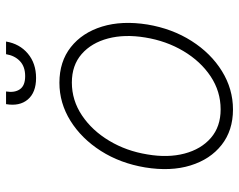

<svg xmlns="http://www.w3.org/2000/svg" viewBox="-97 -670 779 625"><g transform="rotate(-90 292.5 -357.5)"><path d="M248.6 11.4Q180.4 11.4 133.3 -25.6Q86.3 -62.5 66.4 -127Q46.5 -191.4 60 -274.5Q73.5 -355.5 113.6 -418.5Q153.8 -481.5 211.6 -517.6Q269.5 -553.6 335.6 -553.6Q404.5 -553.6 451.5 -516.5Q498.6 -479.4 518.5 -414.8Q538.4 -350.1 525.2 -267Q511.7 -186.4 471.6 -123.4Q431.5 -60.4 373.4 -24.5Q315.3 11.4 248.6 11.4ZM248.9 -28.8Q307.5 -28.8 356.5 -61.4Q405.5 -94.1 438.7 -149.9Q471.9 -205.6 483 -274.5Q494 -341.3 479.8 -395.2Q465.6 -449.2 429 -481.2Q392.4 -513.1 336.3 -513.1Q278.4 -513.1 229.2 -480.1Q180 -447.1 146.7 -391.3Q113.3 -335.6 102.3 -267Q90.9 -200.6 105.1 -146.5Q119.3 -92.3 156.1 -60.5Q192.8 -28.8 248.9 -28.8ZM428.6 -727.3H469.8Q462.4 -683.2 430.6 -656.4Q398.8 -629.6 351.2 -629.6Q304 -629.6 281.2 -656.4Q258.5 -683.2 266 -727.3H307.2Q302.6 -699.2 314.5 -682.2Q326.3 -665.1 357.2 -665.1Q388.1 -665.1 406.1 -682.2Q424 -699.2 428.6 -727.3Z"/></g></svg>

Font: Inter Extra Light  BETA
Style: Italic
Weight: 200
Italic angle: 9.39999°
Designer: Rasmus Andersson
Foundry: rsms
Version: Version 3.011;git-f93a4a705